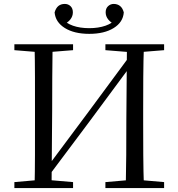

<svg xmlns="http://www.w3.org/2000/svg" viewBox="-20 -952 903 972"><path d="M431.9 -780.6Q355.7 -780.6 308.3 -810.1Q260.8 -839.6 256.4 -889.3Q262.9 -911.4 275.7 -921.8Q288.6 -932.1 308.1 -932.1Q325.2 -932.1 337.1 -920.8Q348.9 -909.4 348.9 -889.5Q348.9 -869.6 335.8 -853.2Q322.6 -836.8 300.1 -827.2L290.3 -860.5Q313.6 -834.5 349.3 -821.9Q384.9 -809.4 431.9 -809.4Q478.1 -809.4 514.2 -821.9Q550.2 -834.5 573.3 -860.5L563.6 -827.2Q541.3 -836.8 528.1 -853.2Q514.9 -869.6 514.9 -889.5Q514.9 -909.4 527.2 -920.8Q539.5 -932.1 555.6 -932.1Q574.3 -932.1 587.6 -921.8Q600.8 -911.4 606.7 -889.3Q603.1 -839.6 555.6 -810.1Q508.1 -780.6 431.9 -780.6ZM154.9 0Q156.9 -83.6 157 -167.7Q157.1 -251.7 157.1 -336.8V-391.1Q157.1 -476.1 157 -560.4Q156.9 -644.8 154.9 -728H246.3Q245.1 -645.2 244.6 -560.7Q244.1 -476.1 244.1 -391.1L241 0ZM616.6 0Q618.6 -83.6 619.1 -168.6Q619.6 -253.5 619.6 -343.2L622.7 -728H708.8Q705.8 -645.2 705.3 -560.7Q704.8 -476.1 704.8 -391.1V-336.8Q704.8 -252.2 705.3 -168.1Q705.8 -84.1 708.8 0ZM52.8 0V-30.1L189.7 -42.1H210.4L349.9 -30.1V0ZM52.8 -698V-728H349.9V-698L210.4 -686.9H189.7ZM513.6 0V-30.1L652.1 -42.1H673.2L810.8 -30.1V0ZM513.6 -698V-728H810.8V-698L673.2 -686.9H652.1ZM213.1 -43.3 197.2 -92.2 208.9 -92 428.6 -386.8 648.5 -684.3 667.3 -636.3H654.5L430.9 -334.2Z"/></svg>

Font: Noto Serif JP
Style: Regular
Weight: 200
Designer: Ryoko NISHIZUKA 西塚涼子 (kana & ideographs); Frank Grießhammer (Latin, Greek & Cyrillic); Wenlong ZHANG 张文龙 (bopomofo); San
Foundry: Adobe
Version: Version 2.001;hotconv 1.1.0;makeotfexe 2.6.0